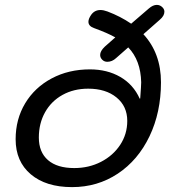

<svg xmlns="http://www.w3.org/2000/svg" viewBox="-20 -756 703 786"><path d="M567 -616Q639 -538 639 -419Q639 -296 592 -198Q545 -100 462 -45Q379 10 275 10Q168 10 106 -42.5Q44 -95 44 -186Q44 -268 83 -333Q122 -398 191.5 -435Q261 -472 348 -472Q419 -472 472.5 -441Q526 -410 552 -352L554 -353Q558 -407 558 -419Q556 -509 505 -562L455 -518Q439 -503 419 -503Q407 -503 398.5 -511.5Q390 -520 390 -531Q390 -547 409 -565L452 -603Q420 -621 365 -641Q342 -649 342 -667Q342 -679 353 -695Q367 -715 391 -715Q404 -715 420 -709Q473 -689 517 -659L589 -721Q606 -736 622 -736Q634 -736 643.5 -727.5Q653 -719 653 -708Q653 -691 634 -675ZM501 -261Q501 -321 457 -357Q413 -393 341 -393Q282 -393 236 -367.5Q190 -342 164.5 -296.5Q139 -251 139 -193Q139 -133 176.5 -100.5Q214 -68 284 -68Q344 -68 393.5 -93.5Q443 -119 472 -163Q501 -207 501 -261Z"/></svg>

Font: Kodchasan Medium
Style: Italic
Weight: 500
Italic angle: -10°
Version: Version 1.000; ttfautohint (v1.6)